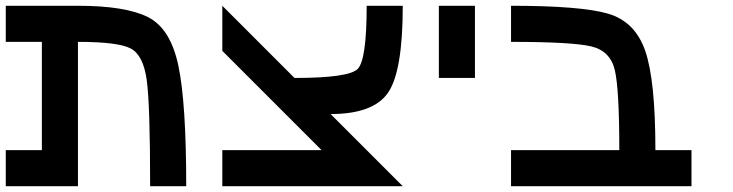

<svg xmlns="http://www.w3.org/2000/svg" viewBox="-20 -645 2540 665"><path d="M0 -625H250Q414.1 -625 492.2 -585.9Q570.3 -546.9 597.7 -418Q625 -289.1 625 0H500Q500 -281.2 488.3 -367.2Q476.6 -453.1 433.6 -476.6Q390.6 -500 250 -500V0H0V-125H125V-500H0Z M750 0V-125H1093.8L750 -468.8V-625L1000 -375Q1187.5 -375 1218.8 -406.2Q1250 -437.5 1250 -625H1375Q1375 -398.4 1324.2 -324.2Q1273.4 -250 1125 -250L1375 0Z M1625 -625V-375H1500V-625Z M1750 -500V-625Q1992.2 -625 2085.9 -597.7Q2179.7 -570.3 2214.8 -468.8Q2250 -367.2 2250 -125H2375V0H1750V-125H2125Q2125 -335.9 2109.4 -402.3Q2093.8 -468.8 2027.3 -484.4Q1960.9 -500 1750 -500Z"/></svg>

Font: CraftyPE
Style: Regular
Weight: 400
Designer: Erek Butcher
Foundry: Haunted Coop
Version: Version 0.018;April 4, 2024;FontCreator 15.0.0.2962 64-bit